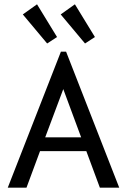

<svg xmlns="http://www.w3.org/2000/svg" viewBox="-20 -872 590 892"><path d="M444 0 381 -170H166L103 0H16L263 -632H287L534 0ZM274 -458 190 -234H357ZM199 -670 86 -805 152 -852 245 -700ZM375 -670 262 -805 328 -852 421 -700Z"/></svg>

Font: Inconsolata SemiExpanded Medium
Style: Regular
Weight: 500
Width: 6
Monospace: yes
Designer: Raph Levien, Cyreal, Brenton Simpson
Foundry: Raph Levien, Cyreal, Google
Version: Version 3.001; ttfautohint (v1.8.2.53-6de2)